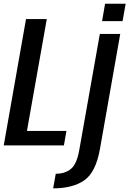

<svg xmlns="http://www.w3.org/2000/svg" viewBox="-40 -777 692 1026"><path d="M-20 0 99 -675H210L104 -77.5H315L301.5 0ZM244 229.5 258 151.5Q308 151.5 339.5 125.2Q371 99 384 22.5L493.5 -595.5H602.5L494.5 17Q472.5 143.5 410.5 186.5Q348.5 229.5 244 229.5ZM521.5 -757H631.5L615 -664H505.5Z"/></svg>

Font: Anybody Medium
Style: Italic
Weight: 500
Italic angle: -10°
Designer: Tyler Finck
Foundry: Etcetera Type Company
Version: Version 1.010; ttfautohint (v1.8.3) -l 8 -r 50 -G 200 -x 14 